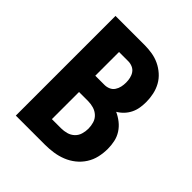

<svg xmlns="http://www.w3.org/2000/svg" viewBox="-200 -868 1001 1001"><g transform="rotate(45 300.0 -367.5)"><path d="M77 0V-735H291Q319 -735 347 -730.5Q375 -726 400.5 -714Q426 -702 447.5 -683Q469 -664 482.5 -639.5Q496 -615 502 -587Q508 -559 508 -531Q508 -509 504.5 -487.5Q501 -466 491.5 -446.5Q482 -427 467 -411Q452 -395 433 -384Q457 -373 478 -356.5Q499 -340 513.5 -317.5Q528 -295 533.5 -269Q539 -243 539 -217Q539 -185 532 -154.5Q525 -124 508 -97.5Q491 -71 466.5 -51.5Q442 -32 413 -20.5Q384 -9 353 -4.5Q322 0 291 0ZM223 -440H291Q307 -440 322 -446.5Q337 -453 346 -466.5Q355 -480 358.5 -496Q362 -512 362 -528Q362 -544 358.5 -560Q355 -576 346 -589Q337 -602 322 -608.5Q307 -615 291 -615H223ZM291 -120Q311 -120 331 -125.5Q351 -131 366 -145Q381 -159 387 -179Q393 -199 393 -219Q393 -219 393 -219Q393 -219 393 -219Q393 -240 387 -260Q381 -280 366 -294Q351 -308 331 -314Q311 -320 291 -320H223V-120Z"/></g></svg>

Font: Iosevka SS04 Heavy Extended
Style: Regular
Weight: 900
Width: 7
Monospace: yes
Designer: Belleve Invis
Foundry: Belleve Invis
Version: Version 19.0.0; ttfautohint (v1.8.4)